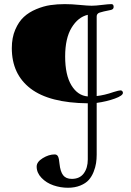

<svg xmlns="http://www.w3.org/2000/svg" viewBox="-20 -722 635 928"><path d="M37.1 -489.3Q37.1 -540 53.7 -578.6Q70.3 -617.2 95.2 -640.1Q120.1 -663.1 155.3 -677.7Q190.4 -692.4 223.6 -697.3Q256.8 -702.1 293 -702.1Q326.2 -702.1 365.2 -698.2Q405.3 -694.3 422.9 -694.3Q442.4 -694.3 472.7 -698.2Q503.9 -702.1 518.6 -702.1Q529.3 -702.1 529.3 -688.5Q529.3 -676.8 515.6 -673.8Q475.6 -666 461.4 -661.1Q447.3 -656.2 447.3 -642.6V-257.8Q484.4 -261.7 529.3 -277.3Q554.7 -285.2 562.5 -285.2Q568.4 -285.2 571.3 -281.2Q574.2 -277.3 574.2 -273.4Q574.2 -259.8 535.2 -245.6Q496.1 -231.4 447.3 -224.6V25.4Q447.3 46.9 444.3 66.4Q441.4 85.9 432.6 108.4Q423.8 130.9 409.2 147.5Q394.5 164.1 368.2 174.8Q341.8 185.5 308.6 185.5Q272.5 185.5 238.3 173.8Q204.1 162.1 180.7 137.7Q157.2 113.3 157.2 83Q157.2 60.5 186.5 42.5Q215.8 24.4 244.1 24.4Q255.9 24.4 260.7 34.7Q265.6 44.9 267.6 69.3Q271.5 107.4 285.2 125Q298.8 142.6 327.1 142.6Q365.2 142.6 384.8 116.2Q404.3 89.8 404.3 48.8V-222.7Q218.8 -224.6 127.9 -293.9Q37.1 -363.3 37.1 -489.3ZM294.9 -449.2Q294.9 -359.4 325.2 -309.6Q355.5 -259.8 404.3 -255.9V-650.4Q357.4 -639.6 326.2 -588.4Q294.9 -537.1 294.9 -449.2Z"/></svg>

Font: Monomakh Unicode TT
Style: Medium
Weight: 500
Designer: Alexey Kryukov, Aleksandr Andreev
Version: Version 1.1